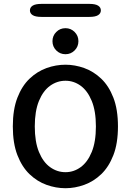

<svg xmlns="http://www.w3.org/2000/svg" viewBox="-20 -958 672 988"><path d="M317 10.5Q267.5 10.5 219.5 -6.8Q171.5 -24 132.2 -61.5Q93 -99 69.5 -159.8Q46 -220.5 46 -307.5Q46 -394.5 69.5 -455.2Q93 -516 132.2 -553.2Q171.5 -590.5 219.5 -607.8Q267.5 -625 317 -625Q365.5 -625 413.5 -607.8Q461.5 -590.5 500.8 -553.2Q540 -516 563.5 -455.2Q587 -394.5 587 -307.5Q587 -220.5 563.5 -159.8Q540 -99 500.8 -61.5Q461.5 -24 413.5 -6.8Q365.5 10.5 317 10.5ZM317 -72Q359.5 -72 395 -97.8Q430.5 -123.5 452 -175.8Q473.5 -228 473.5 -307.5Q473.5 -386.5 452 -438.8Q430.5 -491 395 -516.8Q359.5 -542.5 317 -542.5Q274 -542.5 238 -516.8Q202 -491 180.5 -438.8Q159 -386.5 159 -307.5Q159 -228 180.5 -175.8Q202 -123.5 238 -97.8Q274 -72 317 -72ZM317 -679Q289 -679 269.5 -698.5Q250 -718 250 -746Q250 -774 269.5 -793.5Q289 -813 317 -813Q344.5 -813 364 -793.5Q383.5 -774 383.5 -746Q383.5 -718 364 -698.5Q344.5 -679 317 -679ZM134 -904.5Q134 -920 148.2 -929Q162.5 -938 193.5 -938H440Q470.5 -938 484.8 -929Q499 -920 499 -904.5Q499 -889 484.8 -880Q470.5 -871 440 -871H193.5Q162.5 -871 148.2 -880Q134 -889 134 -904.5Z"/></svg>

Font: Sono Medium
Style: Regular
Weight: 500
Designer: Tyler Finck
Foundry: Tyler Finck
Version: Version 2.112